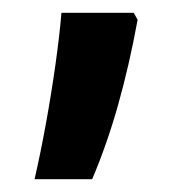

<svg xmlns="http://www.w3.org/2000/svg" viewBox="-20 -146 284 300"><path d="M195 -115Q182 -44 164.5 18Q147 80 124 134H34Q43 95 51.5 48.5Q60 2 66.5 -44Q73 -90 76 -126H189Z"/></svg>

Font: Noto Sans Ethiopic ExtraCondensed SemiBold
Style: Regular
Weight: 600
Width: 2
Designer: Monotype Design Team
Foundry: Monotype Imaging Inc.
Version: Version 2.102; ttfautohint (v1.8.4.7-5d5b)